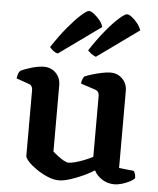

<svg xmlns="http://www.w3.org/2000/svg" viewBox="-54 -815 713 865"><g transform="rotate(5 302.5 -382.0)"><path d="M245 4Q220 4 193 -7.5Q166 -19 142 -35.5Q118 -52 103.5 -68Q89 -84 89 -93V-391Q89 -400 85 -407Q81 -414 72 -417L15 -437Q17 -451 20 -459Q23 -467 28 -472Q45 -481 77 -490.5Q109 -500 133 -500Q166 -500 187.5 -478Q209 -456 209 -423V-123Q218 -115 231 -105Q244 -95 258 -87Q272 -79 281 -79Q292 -79 311 -84Q330 -89 351.5 -97.5Q373 -106 390 -115V-391Q390 -399 386 -406.5Q382 -414 373 -417L306 -439Q307 -451 311 -460Q315 -469 318 -472Q329 -477 350 -483.5Q371 -490 394.5 -495Q418 -500 434 -500Q467 -500 488.5 -478Q510 -456 510 -423V-75L577 -68Q580 -64 583 -55.5Q586 -47 586 -36Q580 -28 564 -19.5Q548 -11 529 -5.5Q510 0 495 0Q464 0 439 -16Q414 -32 403 -55Q383 -42 354 -28.5Q325 -15 295 -5.5Q265 4 245 4ZM362 -565Q351 -569 340.5 -577Q330 -585 325 -591Q359 -643 392 -683Q425 -723 450.5 -745.5Q476 -768 486 -768Q495 -768 508 -758Q521 -748 533 -733Q545 -718 551 -701ZM190 -565Q179 -567 168.5 -575.5Q158 -584 153 -591Q187 -643 220 -682.5Q253 -722 278.5 -745Q304 -768 314 -768Q323 -768 336.5 -757.5Q350 -747 362.5 -732Q375 -717 379 -701Z"/></g></svg>

Font: Texturina Medium 12pt SemiBold
Style: Regular
Weight: 600
Version: Version 1.002